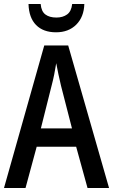

<svg xmlns="http://www.w3.org/2000/svg" viewBox="-20 -943 567 963"><path d="M419 0 362 -207H164L108 0H0L202 -715H322L527 0ZM286 -513Q280 -539 273 -570.5Q266 -602 262 -626Q258 -600 252 -570Q246 -540 239 -514L185 -299H341ZM403 -923Q401 -858 362.5 -819.5Q324 -781 261 -781Q197 -781 161 -817.5Q125 -854 123 -923H184Q187 -886 207.5 -870.5Q228 -855 263 -855Q295 -855 316.5 -870.5Q338 -886 342 -923Z"/></svg>

Font: Noto Sans Ethiopic Condensed Medium
Style: Regular
Weight: 500
Width: 3
Designer: Monotype Design Team
Foundry: Monotype Imaging Inc.
Version: Version 2.102; ttfautohint (v1.8.4.7-5d5b)